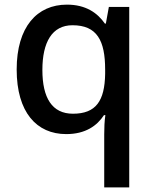

<svg xmlns="http://www.w3.org/2000/svg" viewBox="-20 -569 661 829"><path d="M430 11V240H538V-539H450L437 -467H433C401 -513 351 -549 269 -549C140 -549 52 -453 52 -269C52 -84 138 10 266 10C349 10 399 -26 429 -72H435C431 -47 430 -14 430 11ZM295 -78C205 -78 163 -146 163 -267C163 -387 205 -460 293 -460C399 -460 434 -394 434 -268V-250C432 -134 395 -78 295 -78Z"/></svg>

Font: Noto Sans Lisu Medium
Style: Regular
Weight: 500
Designer: Monotype Design Team. David Williams.
Foundry: Monotype Imaging Inc.
Version: Version 2.102